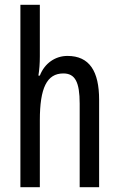

<svg xmlns="http://www.w3.org/2000/svg" viewBox="-20 -831 496 800"><path d="M146 -596V-811H65V-51H146V-330C146 -464 175 -525 244 -525C293 -525 312 -489 312 -399V-51H393V-415C393 -534 353 -598 261 -598C211 -598 166 -568 146 -516H140C144 -540 146 -567 146 -596Z"/></svg>

Font: Noto Sans Tamil UI ExtraCondensed
Style: Regular
Weight: 400
Width: 2
Designer: Jelle Bosma - Monotype Design Team
Foundry: Monotype Imaging Inc.
Version: Version 2.004